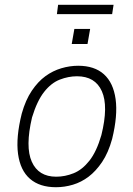

<svg xmlns="http://www.w3.org/2000/svg" viewBox="-20 -775 558 803"><path d="M214 8Q146 8 105.5 -27Q65 -62 55.5 -131Q46 -200 71 -300Q87 -357 113 -395.5Q139 -434 170 -456.5Q201 -479 236.5 -489.5Q272 -500 307 -500Q375 -500 414.5 -464.5Q454 -429 463.5 -360.5Q473 -292 449 -194Q433 -136 407 -97.5Q381 -59 350.5 -36Q320 -13 285 -2.5Q250 8 214 8ZM215 -36Q252 -36 288 -50.5Q324 -65 354 -103Q384 -141 404 -210Q434 -331 406 -393.5Q378 -456 302 -456Q266 -456 230 -442Q194 -428 164.5 -390.5Q135 -353 114 -284Q85 -161 113 -98.5Q141 -36 215 -36ZM218 -716 223 -755H455L449 -716ZM280 -591 291 -654H357L346 -591Z"/></svg>

Font: Nunito Sans 7pt Condensed ExtraLight
Style: Italic
Weight: 250
Width: 3
Italic angle: -9°
Designer: Vernon Adams
Foundry: Vernon Adams
Version: Version 3.101;gftools[0.9.27]